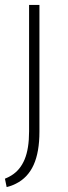

<svg xmlns="http://www.w3.org/2000/svg" viewBox="-20 -552 274 779"><path d="M140 -18Q140 65 116.5 117Q93 169 45 193Q28 202 7 207L0 173Q13 168 26 160Q62 138 80 94.5Q98 51 98 -19V-532H140Z"/></svg>

Font: Georama Extended ExtraLight
Style: Regular
Weight: 200
Width: 7
Designer: Jean-Baptiste Levee
Foundry: Production Type
Version: Version 1.000